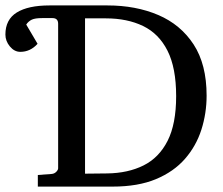

<svg xmlns="http://www.w3.org/2000/svg" viewBox="-20 -691 824 711"><path d="M745.1 -336.9Q745.1 -271.5 725.8 -210.9Q706.5 -150.4 665 -102.8Q623.5 -55.2 557.4 -27.6Q491.2 0 397 0H120.1V-43L171.9 -46.9Q181.6 -47.9 188.5 -54.9Q195.3 -62 195.3 -67.9V-603Q195.3 -624 174.3 -624H136.2Q109.9 -624 97.7 -618.2Q85.4 -612.3 77.1 -600.1L119.1 -528.8Q92.3 -499 55.2 -499Q33.2 -499 16.6 -519Q0 -539.1 0 -563Q0 -618.7 42.2 -644.8Q84.5 -670.9 163.1 -670.9H377.9Q482.9 -670.9 565.9 -635.5Q648.9 -600.1 697 -526.4Q745.1 -452.6 745.1 -336.9ZM632.3 -335Q632.3 -439.9 600.3 -503.2Q568.4 -566.4 509.8 -594.7Q451.2 -623 372.1 -623H294.9V-47.9L377 -48.8Q454.1 -49.8 511.5 -78.4Q568.8 -106.9 600.6 -169.4Q632.3 -231.9 632.3 -335Z"/></svg>

Font: Charis
Style: Regular
Weight: 400
Designer: Walt Agee, Miriam Martin, Annie Olsen, Victor Gaultney, Lorna Priest, Alan Ward, Bob Hallissy, Martin Hosken, Sharon Cor
Foundry: SIL Global
Version: Version 7.000